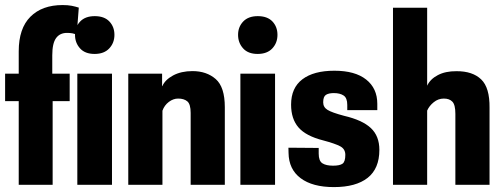

<svg xmlns="http://www.w3.org/2000/svg" viewBox="-20 -742 2016 771"><path d="M55.2 0H191.4V-411.6L189.9 -416.5V-520Q189.9 -567.9 205.1 -588.9Q220.2 -609.9 249 -609.9Q261.7 -609.9 270.5 -608.2Q279.3 -606.4 288.1 -603.5L296.4 -711.4Q282.7 -715.8 267.6 -718.8Q252.4 -721.7 231.4 -721.7Q148.9 -721.7 102.1 -674.8Q55.2 -627.9 55.2 -536.1ZM0.5 -335.9H259.8V-446.3H93.3H85.4H0.5Z M290.5 0H429.7V-446.3H290.5ZM281.2 -602.1Q281.2 -570.3 301.3 -547.9Q321.3 -525.4 359.9 -525.4Q397.9 -525.4 418.7 -547.6Q439.5 -569.8 439.5 -602.1Q439.5 -634.3 419.2 -655.8Q398.9 -677.2 360.4 -677.2Q322.3 -677.2 301.8 -655.5Q281.2 -633.8 281.2 -602.1Z M495.1 0H632.3V-297.4Q640.1 -319.3 658 -332.8Q675.8 -346.2 695.3 -346.2Q718.8 -346.2 732.2 -335Q745.6 -323.7 745.6 -288.6V0H882.8V-311.5Q882.8 -392.6 846.2 -424.6Q809.6 -456.5 752.9 -456.5Q707.5 -456.5 675 -439Q642.6 -421.4 631.8 -396H630.9V-446.3H495.1Z M945.3 0H1084.5V-446.3H945.3ZM936 -602.1Q936 -570.3 956.1 -547.9Q976.1 -525.4 1014.6 -525.4Q1052.7 -525.4 1073.5 -547.6Q1094.2 -569.8 1094.2 -602.1Q1094.2 -634.3 1074 -655.8Q1053.7 -677.2 1015.1 -677.2Q977.1 -677.2 956.5 -655.5Q936 -633.8 936 -602.1Z M1138.2 -148.9 1138.7 -127.9Q1139.6 -62 1187.3 -26.4Q1234.9 9.3 1320.8 9.3Q1409.2 9.3 1456.3 -27.8Q1503.4 -64.9 1503.4 -140.1Q1503.4 -195.8 1469.2 -227.8Q1435.1 -259.8 1361.8 -276.9Q1312.5 -290 1295.2 -300.8Q1277.8 -311.5 1277.8 -331.1Q1277.8 -354 1288.8 -361.1Q1299.8 -368.2 1320.8 -368.2Q1345.2 -368.2 1359.9 -358.4Q1374.5 -348.6 1374.5 -320.8V-299.8H1495.1V-325.2Q1495.1 -387.2 1450.4 -422.6Q1405.8 -458 1322.8 -458Q1239.7 -458 1194.3 -423.6Q1148.9 -389.2 1148.9 -321.8Q1148.9 -264.6 1178.7 -230.2Q1208.5 -195.8 1277.8 -178.2Q1325.7 -165.5 1346.2 -154.5Q1366.7 -143.6 1366.7 -120.1Q1366.7 -92.8 1355.5 -84.7Q1344.2 -76.7 1317.4 -76.7Q1289.6 -76.7 1274.7 -86.2Q1259.8 -95.7 1259.8 -125V-147.9Z M1558.1 0H1695.3V-297.9Q1703.6 -316.9 1721.7 -331.5Q1739.7 -346.2 1762.2 -346.2Q1784.7 -346.2 1796.6 -333.7Q1808.6 -321.3 1808.6 -284.7V0H1945.8V-309.1Q1946.8 -390.1 1912.1 -423.3Q1877.4 -456.5 1813 -456.1Q1769 -456.5 1738.3 -440.4Q1707.5 -424.3 1695.3 -397.9V-710.9H1558.1Z"/></svg>

Font: Roboto Flex Super Cond Bold
Style: Regular
Weight: 700
Width: 3
Designer: Berlow after Robertson
Foundry: Google
Version: Version 3.000